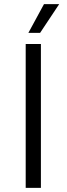

<svg xmlns="http://www.w3.org/2000/svg" viewBox="-20 -914 324 934"><path d="M105 -700H179V0H105ZM194 -894H268L175 -754H118Z"/></svg>

Font: Sarabun Light
Style: Regular
Weight: 300
Designer: Suppakit Chalermlarp | Katatrad Co.,Ltd.
Foundry: Cadson Demak Co.,Ltd.
Version: Version 1.000; ttfautohint (v1.6)